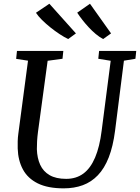

<svg xmlns="http://www.w3.org/2000/svg" viewBox="-20 -1022 766 1052"><path d="M659 -689.5 610.5 -306Q599.5 -220 575.8 -159.5Q552 -99 516.2 -61.8Q480.5 -24.5 433.5 -7.2Q386.5 10 329 10Q242 10 187 -17.2Q132 -44.5 105.5 -93.8Q79 -143 77 -208.5Q76.5 -227.5 77 -248Q77.5 -268.5 80.5 -290L133.5 -689.5L68.5 -699.5L73 -743H327L322.5 -700L241 -689L188 -298.5Q184.5 -271.5 183.2 -248Q182 -224.5 182 -204.5Q183.5 -156 200.2 -119.2Q217 -82.5 252 -62.2Q287 -42 342.5 -42Q397.5 -42 436.8 -71Q476 -100 501 -158.8Q526 -217.5 537 -306L586.5 -689L518.5 -700L523 -743H726.5L722 -700ZM588.5 -839 545 -808Q524.5 -819 504.2 -836Q484 -853 465.5 -873Q447 -893 431 -913.5Q415 -934 403 -952.5L473 -1001.5ZM396 -839 353.5 -808Q332.5 -818 307 -834.8Q281.5 -851.5 256.2 -871.8Q231 -892 210 -912.8Q189 -933.5 177 -952L250.5 -1001.5Z"/></svg>

Font: Merriweather 20pt
Style: Italic
Weight: 400
Italic angle: -7.8°
Version: Version 2.101